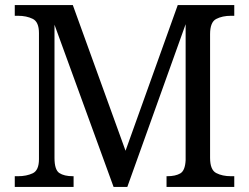

<svg xmlns="http://www.w3.org/2000/svg" viewBox="-20 -734 978 754"><path d="M38 0V-42H51Q84 -42 108.5 -53.5Q133 -65 133 -109V-604Q133 -648 108.5 -660Q84 -672 51 -672H38V-714H266L473 -142L678 -714H900V-672H887Q853 -672 829 -659.5Q805 -647 805 -600V-114Q805 -67 829 -54.5Q853 -42 887 -42H900V0H634V-42H637Q669 -42 688 -53Q707 -64 709 -105V-639L480 0H426L194 -637V-114Q194 -67 213 -54.5Q232 -42 266 -42H269V0Z"/></svg>

Font: Noto Serif Vithkuqi
Style: Regular
Weight: 400
Version: Version 1.005